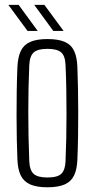

<svg xmlns="http://www.w3.org/2000/svg" viewBox="-20 -768 392 794"><path d="M176 6.5Q132 6.5 105.2 -5.2Q78.5 -17 66 -42.2Q53.5 -67.5 52 -108.5Q50.5 -144 49.5 -190.8Q48.5 -237.5 48.5 -289.5Q48.5 -341.5 49.2 -393.2Q50 -445 52 -491Q54 -532.5 66.2 -557.8Q78.5 -583 105.2 -594.8Q132 -606.5 176 -606.5Q221 -606.5 247.8 -594.8Q274.5 -583 286.5 -557.5Q298.5 -532 300 -491Q301.5 -450.5 302.5 -403Q303.5 -355.5 303.5 -305.2Q303.5 -255 302.8 -205Q302 -155 300 -108.5Q298.5 -67.5 286.2 -42.2Q274 -17 247.2 -5.2Q220.5 6.5 176 6.5ZM176 -34Q218.5 -34 234 -49.8Q249.5 -65.5 251 -100.5Q253 -146.5 254 -195.5Q255 -244.5 255 -295.5Q255 -346.5 254.2 -397.8Q253.5 -449 251 -499.5Q249.5 -537 232.8 -551.5Q216 -566 176 -566Q135.5 -566 119 -550.8Q102.5 -535.5 101 -497Q99 -453 98 -404.5Q97 -356 97 -305.2Q97 -254.5 98 -203.2Q99 -152 101 -102.5Q102.5 -64.5 119 -49.2Q135.5 -34 176 -34ZM200.5 -640 121.5 -748H163.5L243 -640ZM94 -640 14.5 -748H57L136 -640Z"/></svg>

Font: Big Shoulders Text ExtraLight
Style: Regular
Weight: 250
Version: Version 2.002